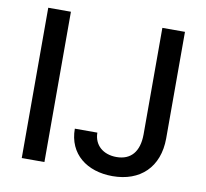

<svg xmlns="http://www.w3.org/2000/svg" viewBox="-81 -816 983 915"><g transform="rotate(10 410.5 -358.5)"><path d="M189.6 -727.3H79.9V0H189.6ZM304.7 -181.8C304.7 -58.9 397 9.9 520.2 9.9C653.8 9.9 741.1 -71.7 741.5 -211.6V-727.3H632.1V-211.6C631.7 -127.8 592.7 -83.1 523.1 -83.1C458.8 -83.1 414.1 -121.4 413.7 -181.8Z"/></g></svg>

Font: Margiela Sans Medium
Style: Regular
Weight: 500
Designer: Stefan Endress, Andreas Faust
Version: Version 1.100;FEAKit 1.0